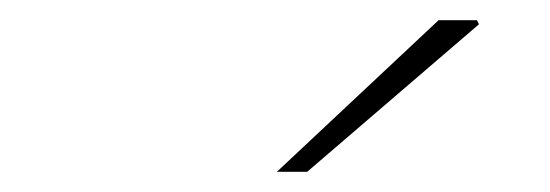

<svg xmlns="http://www.w3.org/2000/svg" viewBox="-20 -740 544 190"><path d="M254 -570 414 -720H452L454 -716L284 -570Z"/></svg>

Font: Source Sans 3 ExtraLight
Style: Italic
Weight: 250
Italic angle: -11°
Designer: Paul D. Hunt
Foundry: Adobe
Version: Version 3.046;hotconv 1.0.118;makeotfexe 2.5.65603